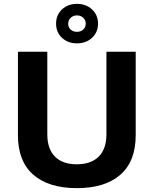

<svg xmlns="http://www.w3.org/2000/svg" viewBox="-20 -951 788 983"><path d="M374 -729Q327.6 -729 297.4 -757.3Q267.1 -785.6 267.1 -830.1Q267.1 -874.5 297.4 -902.8Q327.6 -931.2 374 -931.2Q420.9 -931.2 451.4 -902.6Q481.9 -874 481.9 -830.1Q481.9 -786.1 451.4 -757.6Q420.9 -729 374 -729ZM418.9 -830.1Q418.9 -848.1 406.2 -860.1Q393.6 -872.1 374 -872.1Q354.5 -872.1 341.8 -859.9Q329.1 -847.7 329.1 -829.1Q329.1 -811 341.8 -799.6Q354.5 -788.1 374 -788.1Q393.6 -788.1 406.2 -799.8Q418.9 -811.5 418.9 -830.1ZM373 12.2Q229.5 12.2 150.6 -56.4Q71.8 -125 71.8 -258.8V-686H222.2V-263.2Q222.2 -189 261.2 -149.4Q300.3 -109.9 373 -109.9Q446.3 -109.9 485.6 -149.4Q524.9 -189 524.9 -263.2V-686H674.8V-258.8Q674.8 -125 596.2 -56.4Q517.6 12.2 373 12.2Z"/></svg>

Font: Archivo
Style: Bold
Weight: 700
Designer: Hector Gatti
Foundry: Omnibus-Type
Version: Version 2.001